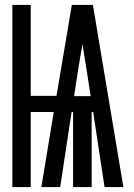

<svg xmlns="http://www.w3.org/2000/svg" viewBox="-20 -755 540 775"><path d="M30 0V-735H104V-368H208L270 -735H355L478 0H402L356 -303H350V0H275V-303H269L223 0H147L197 -303H104V0ZM346 -367 327 -490Q323 -512 319.5 -534Q316 -556 313 -578Q309 -556 305.5 -534Q302 -512 298 -490L279 -367Z"/></svg>

Font: Iosevka SS04 Semibold
Style: Regular
Weight: 600
Monospace: yes
Designer: Belleve Invis
Foundry: Belleve Invis
Version: Version 19.0.0; ttfautohint (v1.8.4)